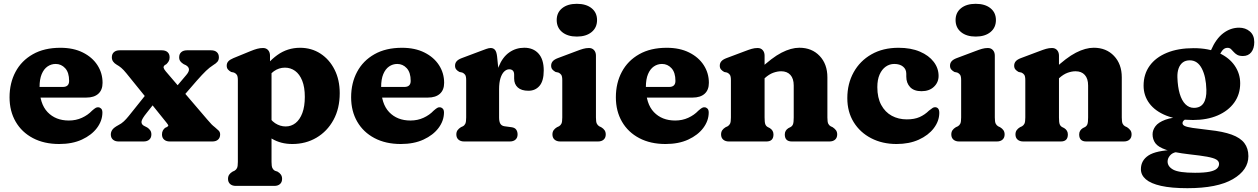

<svg xmlns="http://www.w3.org/2000/svg" viewBox="-20 -742 6598 1007"><path d="M517.9 -307.6Q517.9 -270.2 495.6 -250.2Q473.3 -230.2 432.7 -230.2H140.9V-286H309.3Q342.5 -286 342.5 -317.8Q342.5 -361.8 321.9 -384.2Q301.3 -406.6 272.1 -406.6Q248.5 -406.6 229.2 -393.3Q209.9 -380 198.7 -353.3Q187.5 -326.6 187.5 -285.8Q187.5 -198 229.6 -153.9Q271.8 -109.9 341.1 -109.9Q378.6 -109.9 409.9 -124.3Q441.3 -138.7 462.7 -161.5Q474.6 -171.9 481.5 -176Q488.5 -180.1 495.5 -179.3Q503.9 -178.9 510.5 -172.4Q517.1 -166 517.1 -150.9Q516.6 -108.3 488.5 -70.8Q460.4 -33.4 409.8 -10Q359.3 13.3 290.6 13.3Q211.4 13.3 152.8 -17.6Q94.2 -48.4 62.2 -103.7Q30.1 -159 30.1 -231.6Q30.1 -306.5 61.4 -365.1Q92.6 -423.7 152.3 -457.5Q211.9 -491.4 296.9 -491.4Q364.9 -491.4 414.5 -466.6Q464.1 -441.9 491 -400.2Q517.9 -358.6 517.9 -307.6Z M759.3 -263.7 804.5 -219.8 749 -149.5Q724.1 -118.8 722.3 -105Q720.6 -91.2 733.4 -83.1L752.5 -73.2Q762.3 -66.8 768.1 -58.2Q773.9 -49.6 773.9 -36.8Q773.9 -19.6 763 -9.8Q752.2 0 732.9 0H602.2Q583.4 0 572.3 -9.8Q561.2 -19.6 561.2 -36.8Q561.2 -50 569.1 -61.4Q576.9 -72.8 600.9 -85.7Q616.8 -93.6 629.4 -105.4Q642.1 -117.3 654.8 -133.1Q667.6 -149 682.8 -168ZM849.5 -367.7 932.1 -271.1 943 -260.2 1067 -115.2Q1082.9 -96.9 1089.5 -90Q1096.2 -83.1 1106.9 -74.8Q1118.3 -65.3 1126.4 -57.4Q1134.6 -49.5 1134.6 -36.8Q1134.6 -19.7 1123.7 -9.8Q1112.9 0 1093.6 0H870.6Q851.8 0 840.7 -9.8Q829.6 -19.6 829.6 -36.8Q829.6 -49.2 834.4 -57.8Q839.2 -66.4 846.2 -71.6L855.9 -76Q863.8 -80.9 862.5 -84.8Q861.1 -88.7 854 -97.8L763.8 -210L752.5 -222.1L642.7 -357.8Q627.9 -376.1 615.8 -386.3Q603.6 -396.4 591.9 -402.7Q579.8 -409.8 573.2 -419.3Q566.6 -428.7 566.6 -441.4Q566.6 -459 577.7 -468.6Q588.8 -478.2 607.6 -478.2H828.6Q847.9 -478.2 858.7 -468.6Q869.6 -459 869.6 -441.4Q869.6 -429 864.8 -420.8Q860 -412.6 852.6 -405.4L844.8 -400.8Q836.6 -394.1 838.1 -386.8Q839.7 -379.4 849.5 -367.7ZM910.6 -201.7 862.6 -236.9 957.4 -349.1Q972.3 -366.6 971 -379.2Q969.8 -391.7 954.3 -400.4L943.5 -405.4Q931.7 -412.6 925.7 -420.8Q919.7 -429 919.7 -441.4Q919.7 -459 930.8 -468.6Q941.9 -478.2 960.7 -478.2H1087Q1106.3 -478.2 1117.1 -468.6Q1128 -459 1128 -441.4Q1128 -427.8 1121 -418.9Q1114.1 -410 1097.7 -400.1Q1079.3 -388.5 1060.5 -370.5Q1041.8 -352.5 1012 -318.8Z M1396.1 -450.2V-400.5L1404.1 -383.9V107.2Q1404.1 130.1 1408.6 139.3Q1413.2 148.5 1421.1 153.2L1435.7 158.2Q1447.1 164.8 1453.3 173.9Q1459.5 183 1459.5 196.2Q1459.5 213.4 1448.6 223.2Q1437.8 233 1418.5 233H1216.9Q1198.1 233 1187 223.2Q1175.9 213.4 1175.9 196.2Q1175.9 183 1182.1 174Q1188.3 165 1199.7 158.2L1210.5 153.2Q1218.8 148.3 1223.2 139.2Q1227.5 130.1 1227.5 107.2V-321.4Q1227.5 -341.8 1222.1 -349.6Q1216.6 -357.4 1207.3 -361.4L1192.3 -364.6Q1182 -370.2 1175.6 -377.7Q1169.1 -385.2 1169.1 -397.4Q1169.1 -411.2 1177.6 -420.4Q1186 -429.6 1204.3 -437.2L1292.1 -473.2Q1313.6 -482.1 1328.7 -486.1Q1343.8 -490.2 1359.5 -490.2Q1376.5 -490.2 1386.3 -479Q1396.1 -467.8 1396.1 -450.2ZM1370.4 -310.9 1340.5 -348.7Q1381.6 -415.4 1434.6 -453.4Q1487.7 -491.4 1553.8 -491.4Q1613.7 -491.4 1660.7 -460.9Q1707.7 -430.4 1734.7 -376.8Q1761.8 -323.3 1761.8 -253.3Q1761.8 -173 1729 -113Q1696.2 -53 1639.8 -19.8Q1583.5 13.3 1513 13.3Q1452.7 13.3 1406.3 -14.4Q1359.9 -42 1328.8 -95L1375.8 -153.7Q1396.8 -113 1422.9 -95.9Q1449.1 -78.8 1478.4 -78.8Q1507.5 -78.8 1530.2 -96.7Q1552.8 -114.7 1565.8 -149.3Q1578.7 -183.9 1578.7 -233.8Q1578.7 -284.9 1565 -319Q1551.3 -353.1 1527.7 -370.2Q1504 -387.2 1474.3 -387.2Q1442.7 -387.2 1416.4 -368.4Q1390.1 -349.6 1370.4 -310.9Z M2309.4 -307.6Q2309.4 -270.2 2287.1 -250.2Q2264.8 -230.2 2224.2 -230.2H1932.4V-286H2100.8Q2134 -286 2134 -317.8Q2134 -361.8 2113.4 -384.2Q2092.8 -406.6 2063.6 -406.6Q2040 -406.6 2020.7 -393.3Q2001.4 -380 1990.2 -353.3Q1979 -326.6 1979 -285.8Q1979 -198 2021.1 -153.9Q2063.3 -109.9 2132.6 -109.9Q2170.1 -109.9 2201.4 -124.3Q2232.8 -138.7 2254.2 -161.5Q2266.1 -171.9 2273 -176Q2280 -180.1 2287 -179.3Q2295.4 -178.9 2302 -172.4Q2308.6 -166 2308.6 -150.9Q2308.1 -108.3 2280 -70.8Q2251.9 -33.4 2201.3 -10Q2150.8 13.3 2082.1 13.3Q2002.9 13.3 1944.3 -17.6Q1885.7 -48.4 1853.7 -103.7Q1821.6 -159 1821.6 -231.6Q1821.6 -306.5 1852.9 -365.1Q1884.1 -423.7 1943.8 -457.5Q2003.4 -491.4 2088.4 -491.4Q2156.4 -491.4 2206 -466.6Q2255.6 -441.9 2282.5 -400.2Q2309.4 -358.6 2309.4 -307.6Z M2574.9 -264Q2574.9 -341.1 2595.2 -391.6Q2615.5 -442.1 2650.5 -466.8Q2685.6 -491.6 2729.6 -491.6Q2776.8 -491.6 2804.3 -461.2Q2831.8 -430.8 2831.8 -372.4Q2831.8 -317.6 2809.7 -291.8Q2787.7 -266 2751.6 -266Q2714.6 -266 2695.6 -283.3Q2676.6 -300.5 2676.6 -330.2V-350Q2676.6 -365.1 2669.5 -371.9Q2662.5 -378.6 2650.9 -378.6Q2636.8 -378.6 2624.6 -367Q2612.4 -355.4 2605 -332.2Q2597.6 -308.9 2597.6 -274.4ZM2587.2 -445.4 2597.6 -342.8V-125.8Q2597.6 -104.5 2604.1 -93.3Q2610.7 -82.1 2625.8 -79.8L2662.8 -74.8Q2679.8 -72.6 2687.2 -62.3Q2694.6 -52 2694.6 -36.8Q2694.6 -19.6 2683.7 -9.8Q2672.9 0 2653.6 0H2414.4Q2395.6 0 2384.5 -9.8Q2373.4 -19.6 2373.4 -36.8Q2373.4 -50 2379.6 -58.8Q2385.8 -67.6 2397.2 -74.8L2408 -79.8Q2416.3 -84.3 2420.7 -93.6Q2425 -102.9 2425 -125.8V-321.4Q2425 -341.8 2419.6 -349.6Q2414.1 -357.4 2404.8 -361.4L2389.8 -364.6Q2379.5 -369.8 2373.1 -377.5Q2366.6 -385.2 2366.6 -397.4Q2366.6 -411.2 2375.1 -420.8Q2383.5 -430.4 2401.8 -437.2L2497.6 -473.2Q2516.7 -480.5 2530.2 -485.3Q2543.7 -490.2 2553.8 -490.2Q2567.6 -490.2 2576 -480.4Q2584.4 -470.6 2587.2 -445.4Z M3105.6 -450.2V-125.8Q3105.6 -102.9 3110.1 -93.8Q3114.7 -84.7 3122.6 -79.8L3133.2 -74.8Q3144.6 -68 3150.8 -59Q3157 -50 3157 -36.8Q3157 -19.6 3146.1 -9.8Q3135.3 0 3116 0H2918.4Q2899.6 0 2888.5 -9.8Q2877.4 -19.6 2877.4 -36.8Q2877.4 -50 2883.6 -59Q2889.8 -68 2901.2 -74.8L2912 -79.8Q2920.3 -84.7 2924.7 -93.8Q2929 -102.9 2929 -125.8V-321.4Q2929 -341.8 2923.6 -349.6Q2918.1 -357.4 2908.8 -361.4L2893.8 -364.6Q2883.5 -370.2 2877.1 -377.7Q2870.6 -385.2 2870.6 -397.4Q2870.6 -411.2 2879.1 -420.8Q2887.5 -430.4 2905.8 -437.2L3001.6 -473.2Q3023.5 -481.7 3038.4 -485.9Q3053.3 -490.2 3069 -490.2Q3086 -490.2 3095.8 -479Q3105.6 -467.8 3105.6 -450.2ZM3005.4 -550.2Q2957 -550.2 2928.4 -573.7Q2899.8 -597.1 2899.8 -636.8Q2899.8 -676 2928.4 -699Q2957 -722 3005.4 -722Q3054.1 -722 3082.7 -699Q3111.4 -676 3111.4 -636.8Q3111.4 -597.1 3082.7 -573.7Q3054.1 -550.2 3005.4 -550.2Z M3697.9 -307.6Q3697.9 -270.2 3675.6 -250.2Q3653.3 -230.2 3612.7 -230.2H3320.9V-286H3489.3Q3522.5 -286 3522.5 -317.8Q3522.5 -361.8 3501.9 -384.2Q3481.3 -406.6 3452.1 -406.6Q3428.5 -406.6 3409.2 -393.3Q3389.9 -380 3378.7 -353.3Q3367.5 -326.6 3367.5 -285.8Q3367.5 -198 3409.6 -153.9Q3451.8 -109.9 3521.1 -109.9Q3558.6 -109.9 3589.9 -124.3Q3621.3 -138.7 3642.7 -161.5Q3654.6 -171.9 3661.5 -176Q3668.5 -180.1 3675.5 -179.3Q3683.9 -178.9 3690.5 -172.4Q3697.1 -166 3697.1 -150.9Q3696.6 -108.3 3668.5 -70.8Q3640.4 -33.4 3589.8 -10Q3539.3 13.3 3470.6 13.3Q3391.4 13.3 3332.8 -17.6Q3274.2 -48.4 3242.2 -103.7Q3210.1 -159 3210.1 -231.6Q3210.1 -306.5 3241.4 -365.1Q3272.6 -423.7 3332.3 -457.5Q3391.9 -491.4 3476.9 -491.4Q3544.9 -491.4 3594.5 -466.6Q3644.1 -441.9 3671 -400.2Q3697.9 -358.6 3697.9 -307.6Z M3990.1 -450.2V-125.8Q3990.1 -100.5 3993.8 -90.6Q3997.6 -80.7 4006.3 -75.8L4017.7 -70Q4036.7 -58 4036.7 -36.8Q4036.7 0 3999.7 0H3802.9Q3784.1 0 3773 -9.8Q3761.9 -19.6 3761.9 -36.8Q3761.9 -50 3768.1 -59Q3774.3 -68 3785.7 -74.8L3796.5 -79.8Q3804.8 -84.7 3809.2 -93.8Q3813.5 -102.9 3813.5 -125.8V-321.4Q3813.5 -341.8 3808.1 -349.6Q3802.6 -357.4 3793.3 -361.4L3778.3 -364.6Q3768 -370.2 3761.6 -377.7Q3755.1 -385.2 3755.1 -397.4Q3755.1 -411.2 3763.6 -420.8Q3772 -430.4 3790.3 -437.2L3886.1 -473.2Q3908 -481.7 3922.9 -485.9Q3937.8 -490.2 3953.5 -490.2Q3970.5 -490.2 3980.3 -479Q3990.1 -467.8 3990.1 -450.2ZM3972.5 -315.8 3938.7 -354.6 3963.1 -377.6Q4028.6 -439.8 4078.9 -465.7Q4129.3 -491.6 4172.4 -491.6Q4238.1 -491.6 4278.8 -448.7Q4319.5 -405.9 4319.5 -336.4V-125.8Q4319.5 -102.9 4323.8 -93.6Q4328.2 -84.3 4336.5 -79.8L4347.1 -74.8Q4358.5 -67.2 4364.7 -58.6Q4370.9 -50 4370.9 -36.8Q4370.9 -19.6 4360 -9.8Q4349.2 0 4329.9 0H4133.1Q4096.1 0 4096.1 -36.8Q4096.1 -58 4115.1 -70L4126.7 -75.8Q4135.4 -80.7 4139.2 -90.6Q4142.9 -100.5 4142.9 -125.8V-293.6Q4142.9 -329.8 4125.5 -349Q4108.1 -368.2 4077.2 -368.2Q4057.4 -368.2 4035.5 -360.4Q4013.7 -352.6 3991.5 -332.6Z M4902.7 -343.8Q4902.7 -309.9 4878.2 -286.8Q4853.8 -263.7 4813.1 -263.7Q4773.5 -263.7 4753.4 -285.1Q4733.3 -306.4 4733.3 -340.1V-355.4Q4733.3 -378.8 4716.2 -392.7Q4699.1 -406.6 4670.3 -406.6Q4645.8 -406.6 4625.6 -392.5Q4605.5 -378.4 4593.4 -351.3Q4581.4 -324.2 4581.4 -284.9Q4581.4 -229.4 4601.8 -191.6Q4622.3 -153.8 4657.2 -134.8Q4692.2 -115.9 4735.9 -115.9Q4776.1 -115.9 4803.3 -128.1Q4830.6 -140.3 4852.4 -161.9Q4864.8 -171.9 4871.5 -176Q4878.2 -180.1 4884.8 -179.7Q4895.2 -179.3 4900.8 -172Q4906.5 -164.8 4906.4 -149.3Q4905.9 -106.7 4877.4 -69.4Q4849 -32.2 4798.7 -9.4Q4748.4 13.3 4682.3 13.3Q4607.7 13.3 4549.2 -17Q4490.8 -47.2 4457.4 -101.3Q4424 -155.4 4424 -227.2Q4424 -302.9 4457.1 -362.7Q4490.1 -422.5 4550.4 -456.9Q4610.7 -491.4 4692.5 -491.4Q4757.4 -491.4 4804.5 -471.3Q4851.6 -451.2 4877.1 -417.7Q4902.7 -384.3 4902.7 -343.8Z M5197.6 -450.2V-125.8Q5197.6 -102.9 5202.1 -93.8Q5206.7 -84.7 5214.6 -79.8L5225.2 -74.8Q5236.6 -68 5242.8 -59Q5249 -50 5249 -36.8Q5249 -19.6 5238.1 -9.8Q5227.3 0 5208 0H5010.4Q4991.6 0 4980.5 -9.8Q4969.4 -19.6 4969.4 -36.8Q4969.4 -50 4975.6 -59Q4981.8 -68 4993.2 -74.8L5004 -79.8Q5012.3 -84.7 5016.7 -93.8Q5021 -102.9 5021 -125.8V-321.4Q5021 -341.8 5015.6 -349.6Q5010.1 -357.4 5000.8 -361.4L4985.8 -364.6Q4975.5 -370.2 4969.1 -377.7Q4962.6 -385.2 4962.6 -397.4Q4962.6 -411.2 4971.1 -420.8Q4979.5 -430.4 4997.8 -437.2L5093.6 -473.2Q5115.5 -481.7 5130.4 -485.9Q5145.3 -490.2 5161 -490.2Q5178 -490.2 5187.8 -479Q5197.6 -467.8 5197.6 -450.2ZM5097.4 -550.2Q5049 -550.2 5020.4 -573.7Q4991.8 -597.1 4991.8 -636.8Q4991.8 -676 5020.4 -699Q5049 -722 5097.4 -722Q5146.1 -722 5174.7 -699Q5203.4 -676 5203.4 -636.8Q5203.4 -597.1 5174.7 -573.7Q5146.1 -550.2 5097.4 -550.2Z M5534.1 -450.2V-125.8Q5534.1 -100.5 5537.8 -90.6Q5541.6 -80.7 5550.3 -75.8L5561.7 -70Q5580.7 -58 5580.7 -36.8Q5580.7 0 5543.7 0H5346.9Q5328.1 0 5317 -9.8Q5305.9 -19.6 5305.9 -36.8Q5305.9 -50 5312.1 -59Q5318.3 -68 5329.7 -74.8L5340.5 -79.8Q5348.8 -84.7 5353.2 -93.8Q5357.5 -102.9 5357.5 -125.8V-321.4Q5357.5 -341.8 5352.1 -349.6Q5346.6 -357.4 5337.3 -361.4L5322.3 -364.6Q5312 -370.2 5305.6 -377.7Q5299.1 -385.2 5299.1 -397.4Q5299.1 -411.2 5307.6 -420.8Q5316 -430.4 5334.3 -437.2L5430.1 -473.2Q5452 -481.7 5466.9 -485.9Q5481.8 -490.2 5497.5 -490.2Q5514.5 -490.2 5524.3 -479Q5534.1 -467.8 5534.1 -450.2ZM5516.5 -315.8 5482.7 -354.6 5507.1 -377.6Q5572.6 -439.8 5622.9 -465.7Q5673.3 -491.6 5716.4 -491.6Q5782.1 -491.6 5822.8 -448.7Q5863.5 -405.9 5863.5 -336.4V-125.8Q5863.5 -102.9 5867.8 -93.6Q5872.2 -84.3 5880.5 -79.8L5891.1 -74.8Q5902.5 -67.2 5908.7 -58.6Q5914.9 -50 5914.9 -36.8Q5914.9 -19.6 5904 -9.8Q5893.2 0 5873.9 0H5677.1Q5640.1 0 5640.1 -36.8Q5640.1 -58 5659.1 -70L5670.7 -75.8Q5679.4 -80.7 5683.2 -90.6Q5686.9 -100.5 5686.9 -125.8V-293.6Q5686.9 -329.8 5669.5 -349Q5652.1 -368.2 5621.2 -368.2Q5601.4 -368.2 5579.5 -360.4Q5557.7 -352.6 5535.5 -332.6Z M6321.3 -60.2Q6265.3 -66.5 6235.1 -71.1Q6204.9 -75.7 6193.4 -81.4Q6182 -87.1 6182 -96.6Q6182 -103.3 6187.4 -108.8Q6192.9 -114.3 6203.6 -120.8L6193.4 -129.6Q6128.7 -127.7 6091.9 -114Q6055.1 -100.3 6040.1 -80Q6025 -59.7 6025 -37.6Q6025 -11.2 6039.6 9Q6054.1 29.2 6095.6 43.5Q6137 57.9 6216.9 67.2Q6276.5 73.7 6310.8 79.9Q6345.1 86.2 6359.4 94.8Q6373.7 103.5 6373.7 117.5Q6373.7 131.6 6362.4 142.3Q6351.2 152.9 6323.7 158.6Q6296.3 164.2 6247.5 164.2Q6163.6 164.2 6133.7 148Q6103.8 131.7 6103.8 105.1Q6103.8 88.9 6115.8 74.3Q6127.8 59.8 6148.3 56L6140.7 43.8Q6043.4 47.2 6003.6 73.3Q5963.8 99.4 5963.8 145.4Q5963.8 176 5989.6 198.3Q6015.3 220.7 6069.3 232.8Q6123.2 245 6207.8 245Q6364.7 245 6446.1 197.6Q6527.5 150.2 6527.5 77.2Q6527.5 36.1 6506.4 8.4Q6485.4 -19.3 6439.9 -35.9Q6394.5 -52.5 6321.3 -60.2ZM6312.2 -436.8 6363.1 -428.7Q6377.4 -459.4 6389.3 -475.3Q6401.2 -491.2 6417.7 -491.2Q6429.1 -491.2 6436.2 -484.6Q6443.3 -478.1 6450.3 -469.7Q6457.4 -461.3 6468.5 -454.7Q6479.7 -448.2 6498.7 -448.2Q6527.2 -448.2 6542.8 -468.2Q6558.4 -488.3 6558.4 -521.2Q6558.4 -557.4 6535.3 -577.1Q6512.3 -596.8 6479 -596.8Q6433.9 -596.8 6395.6 -567.7Q6357.4 -538.7 6331.4 -478.6ZM6484.5 -305.1Q6484.5 -355.4 6456.1 -397.2Q6427.7 -439.1 6373.2 -464.2Q6318.8 -489.4 6240.3 -489.4Q6159 -489.4 6100.1 -465.1Q6041.3 -440.9 6009.6 -396.9Q5977.9 -352.9 5977.9 -292.9Q5977.9 -240.5 6008.3 -199.7Q6038.7 -159 6096.6 -135.8Q6154.5 -112.6 6237 -112.6Q6310.8 -112.6 6366.3 -136.5Q6421.9 -160.5 6453.2 -203.8Q6484.5 -247.2 6484.5 -305.1ZM6219.9 -425.6Q6261 -425.6 6283.3 -382.6Q6305.6 -339.6 6307.2 -271Q6308.4 -225.6 6292.3 -200.9Q6276.2 -176.3 6241.8 -176.3Q6216.5 -176.3 6197.3 -195.3Q6178.2 -214.3 6167.5 -250.1Q6156.8 -286 6155.2 -336.4Q6154.4 -362.6 6161.3 -382.5Q6168.2 -402.5 6182.8 -414.1Q6197.5 -425.6 6219.9 -425.6Z"/></svg>

Font: Fraunces SuperSoft Wonky
Style: Regular
Weight: 900
Version: Version 1.000;[b76b70a41]